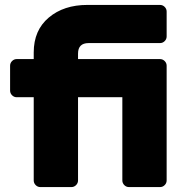

<svg xmlns="http://www.w3.org/2000/svg" viewBox="-20 -760 755 780"><path d="M630 0H504Q493 0 485 -8Q477 -16 477 -27V-365H297V-27Q297 -16 289 -8Q281 0 270 0H144Q133 0 125 -8Q117 -16 117 -27V-365H48Q37 -365 29 -373Q21 -381 21 -392V-493Q21 -504 29 -512Q37 -520 48 -520H117V-547Q117 -637 178 -688.5Q239 -740 335 -740H630Q641 -740 649 -732Q657 -724 657 -713V-612Q657 -601 649 -593Q641 -585 630 -585H340Q297 -585 297 -542V-520H630Q641 -520 649 -512Q657 -504 657 -493V-27Q657 -16 649 -8Q641 0 630 0Z"/></svg>

Font: Hezaedrus
Style: Bold
Weight: 700
Designer: Hubert & Fischer
Foundry: Hubert & Fischer
Version: Version 1.10;September 3, 2019;FontCreator 11.5.0.2425 64-bi